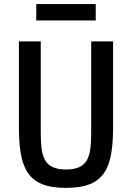

<svg xmlns="http://www.w3.org/2000/svg" viewBox="-20 -899 640 931"><path d="M71.7 -698.2V-291.2C71.7 -89.5 105.8 12.1 300.1 12.1C494.3 12.1 528.4 -89.5 528.4 -291.2V-698.2H422.2V-271.3C422.2 -151.6 416.9 -77.1 300.1 -77.1C183.2 -77.1 177.6 -151.6 177.6 -271.3V-698.2ZM155.9 -799.7H444.2V-879.3H155.9Z"/></svg>

Font: Margiela Mono Medium
Style: Regular
Weight: 500
Designer: Mike Abbink, Paul van der Laan, Pieter van Rosmalen
Foundry: Bold Monday
Version: Version 2.003 2021